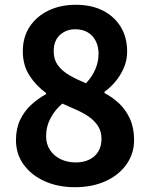

<svg xmlns="http://www.w3.org/2000/svg" viewBox="-20 -773 630 807"><path d="M294.6 13.8Q223.6 13.8 167.8 -11.3Q111.9 -36.4 79.5 -81.1Q47.1 -125.8 47.1 -183.9Q47.1 -231.8 64.4 -268.6Q81.8 -305.4 110.9 -332.3Q140 -359.2 173.7 -377.2V-382Q131.8 -412.4 103.8 -455.6Q75.9 -498.9 75.9 -557.4Q75.9 -617.2 104.9 -661Q134 -704.8 184.3 -728.9Q234.5 -752.9 299.3 -752.9Q364.8 -752.9 412.9 -728.3Q461 -703.7 487.7 -659.7Q514.4 -615.6 514.4 -556.1Q514.4 -520 500.5 -487.9Q486.6 -455.8 465.2 -430.3Q443.8 -404.7 419.1 -387V-382Q453.8 -364 481.9 -337Q510 -310.1 526.8 -272.3Q543.6 -234.6 543.6 -183.8Q543.6 -128.4 512.5 -83.4Q481.3 -38.3 425.3 -12.3Q369.3 13.8 294.6 13.8ZM341.4 -422.9Q368.1 -451.6 381.1 -482.9Q394.2 -514.2 394.2 -546.8Q394.2 -577.1 382.5 -600.5Q370.9 -623.9 349 -636.9Q327 -650 296.2 -650Q258.2 -650 231.9 -626.1Q205.7 -602.3 205.7 -557.4Q205.7 -523.2 223.4 -498.8Q241.1 -474.4 272 -456.6Q303 -438.8 341.4 -422.9ZM297.8 -90.2Q329.7 -90.2 354.2 -101.6Q378.6 -113 392.6 -135.3Q406.6 -157.6 406.6 -189.3Q406.6 -217.9 394.2 -239.4Q381.8 -260.8 360.1 -277.5Q338.3 -294.1 308.1 -308.2Q277.8 -322.3 242.1 -337.6Q212.2 -313.1 193 -277.4Q173.8 -241.7 173.8 -200.3Q173.8 -167.2 190.3 -142.4Q206.8 -117.6 235.1 -103.9Q263.5 -90.2 297.8 -90.2Z"/></svg>

Font: Shanggu Sans SC VF
Style: Regular
Weight: 250
Designer: GuiWonder
Version: Version 1.021